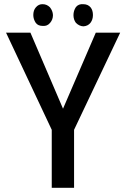

<svg xmlns="http://www.w3.org/2000/svg" viewBox="-20 -895 602 915"><path d="M125 -739.3 280.3 -377 436.5 -739.3H552.7L333 -276.4V0H226.6V-276.4L8.8 -739.3ZM138.7 -823.2Q138.7 -845.7 150.4 -859.4Q164.1 -876 183.6 -875Q203.1 -875 217.8 -860.4Q231.4 -843.8 232.4 -823.2Q232.4 -801.8 218.8 -786.1Q205.1 -769.5 183.6 -771.5Q161.1 -771.5 150.4 -786.1Q138.7 -803.7 138.7 -823.2ZM341.8 -861.3Q354.5 -877 377 -875Q399.4 -875 412.1 -859.4Q422.9 -845.7 422.9 -823.2Q422.9 -801.8 411.1 -786.1Q398.4 -770.5 377 -769.5Q357.4 -770.5 341.8 -786.1Q330.1 -801.8 330.1 -822.8Q330.1 -843.8 341.8 -861.3Z"/></svg>

Font: RobotoJAA
Style: Medium
Weight: 500
Version: Version 2.05; 2016-11-05